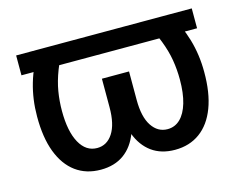

<svg xmlns="http://www.w3.org/2000/svg" viewBox="-82 -670 1017 806"><g transform="rotate(-15 426.5 -267.5)"><path d="M807.9 -545.5V-459.2H44.7V-545.5ZM141.7 -545.5H252.1Q219.5 -488.6 201.7 -442.5Q183.9 -396.3 177 -354.8Q170.1 -313.2 170.1 -270.2Q170.1 -181.5 197.6 -131.7Q225.1 -82 273.4 -82Q316.1 -82 341.6 -121.1Q367.2 -160.2 367.2 -234V-358H448.5V-239Q448.5 -160.9 427.7 -105.1Q407 -49.4 365.9 -19.7Q324.9 9.9 264.9 9.9Q201.7 9.9 156.4 -23.3Q111.2 -56.5 87 -120Q62.9 -183.6 63.2 -274.9Q63.2 -349.4 82.9 -417.1Q102.6 -484.7 141.7 -545.5ZM600.5 -545.5H710.9Q749.6 -484.7 769.5 -417.1Q789.4 -349.4 789.4 -274.9Q789.8 -183.6 765.6 -120Q741.5 -56.5 696 -23.3Q650.6 9.9 587.4 9.9Q527.7 9.9 486.7 -19.7Q445.7 -49.4 424.9 -105.1Q404.1 -160.9 404.1 -239V-358H485.1V-234Q485.1 -160.2 511 -121.1Q536.9 -82 579.2 -82Q611.5 -82 634.6 -104.4Q657.7 -126.8 670.1 -168.9Q682.5 -210.9 682.5 -270.2Q682.5 -313.2 675.6 -354.8Q668.7 -396.3 650.9 -442.5Q633.2 -488.6 600.5 -545.5Z"/></g></svg>

Font: InterMG Medium
Style: Regular
Weight: 500
Designer: Rasmus Andersson
Foundry: rsms
Version: Version 3.019;December 26, 2023;FontCreator 15.0.0.2955 64-b